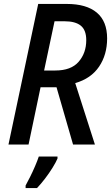

<svg xmlns="http://www.w3.org/2000/svg" viewBox="-20 -734 568 975"><path d="M23 0 174 -714H319Q419 -714 471.5 -670Q524 -626 524 -539Q524 -456 483 -395.5Q442 -335 362 -312L462 0H351L267 -291H186L125 0ZM261 -376Q341 -376 379.5 -420.5Q418 -465 418 -530Q418 -581 390.5 -603.5Q363 -626 308 -626H257L204 -376ZM110 208Q120 190 133 164Q146 138 158 110Q170 82 177 61H272V71Q264 90 247 117.5Q230 145 209 172.5Q188 200 168 221H110Z"/></svg>

Font: Noto Sans SemiCondensed Medium
Style: Italic
Weight: 500
Width: 4
Italic angle: -12°
Designer: Monotype Design Team
Foundry: Monotype Imaging Inc.
Version: Version 2.013; ttfautohint (v1.8.4.7-5d5b)